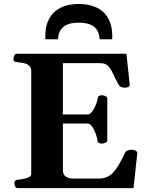

<svg xmlns="http://www.w3.org/2000/svg" viewBox="-20 -970 761 990"><path d="M53.7 -24.9Q53.7 -41 69.8 -43Q93.3 -44.9 117.2 -51.5Q141.1 -58.1 141.1 -74.2V-602.5Q141.1 -623.5 128.7 -632.8Q116.2 -642.1 99.1 -645.3Q82 -648.4 66.9 -649.9Q56.6 -650.9 53 -654.1Q49.3 -657.2 49.3 -668Q49.3 -673.3 53.5 -683.1Q57.6 -692.9 65.9 -692.9H631.8L648.9 -534.2Q649.9 -525.9 640.9 -521.7Q631.8 -517.6 626.5 -517.6Q618.7 -517.6 607.9 -520.3Q597.2 -522.9 591.3 -533.7Q571.8 -570.3 560.3 -595Q548.9 -619.6 535.2 -632.1Q521.5 -644.5 495.1 -644.5H304.2V-379.9H434.6Q447.3 -381.8 458 -398.4Q468.8 -415 475.8 -434.3Q482.9 -453.6 483.9 -463.4Q484.9 -473.1 491.7 -476.1Q498.5 -479 506.3 -479Q511.7 -479 522.5 -474.9Q533.2 -470.7 533.2 -462.4V-246.1Q533.2 -237.8 522.5 -233.6Q511.7 -229.5 506.3 -229.5Q498.5 -229.5 491 -232.9Q483.4 -236.3 482.4 -245.6Q481.9 -256.3 474.9 -277.1Q467.8 -297.9 456.5 -315.4Q445.3 -333 431.6 -333H304.2V-96.2Q304.2 -69.3 318.4 -60.1Q332.5 -50.8 348.6 -49.3H489.7Q533.7 -49.3 562.3 -79.1Q590.8 -108.9 624.5 -182.1Q628.4 -190.9 639.2 -194.6Q649.9 -198.2 657.7 -198.2Q667 -198.2 677 -194.1Q687 -189.9 688 -181.6L668.5 0H70.3Q62 0 57.9 -9.8Q53.7 -19.5 53.7 -24.9ZM386.2 -949.7Q417 -949.7 448.2 -941.9Q479.5 -934.1 505.4 -914.1Q531.2 -894 546.1 -858.4Q561 -822.8 558.6 -767.6H493.7Q492.2 -796.4 480.2 -815.4Q468.3 -834.5 444.8 -843.8Q421.4 -853 386.2 -853Q351.1 -853 327.9 -843.8Q304.7 -834.5 292.5 -815.4Q280.3 -796.4 278.8 -767.6H213.9Q211.4 -822.8 226.3 -858.4Q241.2 -894 267.1 -914.1Q293 -934.1 324.2 -941.9Q355.5 -949.7 386.2 -949.7Z"/></svg>

Font: Gelasio
Style: Regular
Weight: 400
Designer: Eben Sorkin
Foundry: Eben Sorkin
Version: Version 1.008